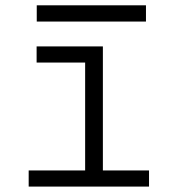

<svg xmlns="http://www.w3.org/2000/svg" viewBox="-20 -689 626 709"><path d="M85.9 0H530.3V-59.6H359.9V-517.6H115.2V-458H294.4V-59.6H85.9ZM115.7 -609.4H519V-669.4H115.7Z"/></svg>

Font: Cascadia Code PL Light
Style: Regular
Weight: 300
Monospace: yes
Designer: Aaron Bell
Foundry: Saja Typeworks
Version: Version 2404.023